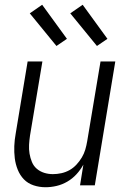

<svg xmlns="http://www.w3.org/2000/svg" viewBox="-20 -778 540 806"><path d="M171 8Q145 8 121 0Q97 -8 80.5 -25Q64 -42 54.5 -65.5Q45 -89 42 -114Q39 -139 40 -165Q41 -191 46 -218L96 -520H158L106 -209Q103 -189 102 -170Q101 -151 104 -133Q107 -115 114 -98Q121 -81 134.5 -69.5Q148 -58 165.5 -52.5Q183 -47 202 -47Q220 -47 238 -51Q256 -55 272 -64Q288 -73 301 -87Q314 -101 323.5 -117Q333 -133 338 -150Q343 -167 346 -185L402 -520H464L378 0H316L330 -87Q318 -65 301 -46.5Q284 -28 262.5 -15.5Q241 -3 217.5 2.5Q194 8 171 8ZM387 -585 275 -722 327 -758 431 -615ZM217 -585 105 -722 157 -758 261 -615Z"/></svg>

Font: Iosevka SS18 Light
Style: Italic
Weight: 300
Italic angle: -9°
Monospace: yes
Designer: Belleve Invis
Foundry: Belleve Invis
Version: Version 25.1.1; ttfautohint (v1.8.4)